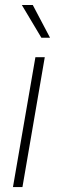

<svg xmlns="http://www.w3.org/2000/svg" viewBox="-20 -761 242 781"><path d="M162.1 -528.3 71.3 0H32.7L124 -528.3ZM113.3 -740.7 183.6 -607.4H148.4L68.8 -740.7Z"/></svg>

Font: Roboto ExtraLight
Style: Italic
Weight: 250
Designer: Christian Robertson
Foundry: Google
Version: Version 3.009; 2024